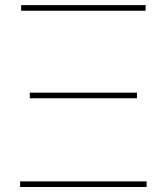

<svg xmlns="http://www.w3.org/2000/svg" viewBox="-20 -748 666 768"><path d="M60.5 0V-22.5H566.4V0ZM99.1 -355V-377.4H527.8V-355ZM64.5 -705.1V-727.5H562.5V-705.1Z"/></svg>

Font: Inter 20pt Thin
Style: Regular
Weight: 250
Version: Version 4.001;git-66647c0bb